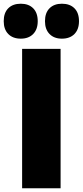

<svg xmlns="http://www.w3.org/2000/svg" viewBox="-49 -1013 445 1033"><path d="M63 -805Q20 -805 -4.5 -830Q-29 -855 -29 -899Q-29 -944 -4.5 -968.5Q20 -993 63 -993Q105 -993 129.5 -968.5Q154 -944 154 -899Q154 -855 129.5 -830Q105 -805 63 -805ZM284 -805Q242 -805 217.5 -830Q193 -855 193 -899Q193 -944 217.5 -968.5Q242 -993 284 -993Q327 -993 351.5 -968.5Q376 -944 376 -899Q376 -855 351.5 -830Q327 -805 284 -805ZM70 -750H277V0H70Z"/></svg>

Font: Unbounded
Style: Bold
Weight: 700
Designer: Luke Prowse, Jean-Baptiste Morizot, Fátima Lázaro, Florian Runge
Foundry: NaN
Version: Version 1.700